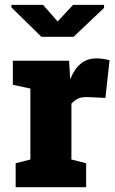

<svg xmlns="http://www.w3.org/2000/svg" viewBox="-20 -782 482 802"><path d="M45.4 0V-100.1L106.9 -115.7V-412.1L33.7 -427.7V-528.3H268.6L272.5 -463.9L273.4 -450.7Q307.6 -538.1 382.3 -538.1Q393.1 -538.1 407.7 -536.4Q422.4 -534.7 437.5 -530.3L420.4 -373L347.2 -376.5Q321.8 -377.4 307.4 -370.8Q293 -364.3 278.3 -349.1V-115.7L339.8 -100.1V0ZM414.6 -761.7V-749L287.6 -628.4H152.8L27.8 -751V-761.7H159.7L220.7 -692.4L285.2 -761.7Z"/></svg>

Font: Roboto Slab Black
Style: Regular
Weight: 900
Designer: Google
Version: Version 2.000; ttfautohint (v1.8.1.43-b0c9)